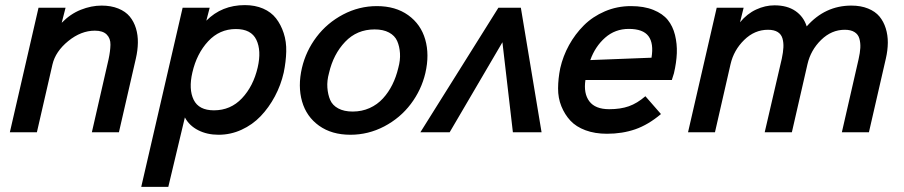

<svg xmlns="http://www.w3.org/2000/svg" viewBox="-20 -518 3541 752"><path d="M18.6 0 130.9 -487.8H236.8L221.7 -428.7Q255.4 -463.4 296.4 -479.7Q337.4 -496.1 377.9 -496.1Q415 -496.1 443.4 -484.6Q471.7 -473.1 488 -453.4Q504.4 -433.6 512.5 -407Q520.5 -380.4 520 -350.6Q519.5 -320.8 512.2 -289.1L445.8 0H339.8L405.3 -286.1Q412.1 -317.9 412.6 -342.8Q413.1 -367.7 397.9 -382.8Q382.8 -397.9 351.6 -397.9Q297.4 -397.9 247.3 -357.2Q197.3 -316.4 185.5 -265.6L124.5 0Z M533.2 213.9 695.3 -487.8H801.3L788.1 -437Q848.6 -498 939 -498Q979 -498 1010.5 -484.4Q1042 -470.7 1061 -446.3Q1080.1 -421.9 1091.1 -388.4Q1102.1 -355 1101.1 -315.9Q1100.1 -276.9 1091.3 -233.9Q1080.1 -184.6 1056.6 -140.6Q1033.2 -96.7 1001 -63Q968.8 -29.3 926 -9.8Q883.3 9.8 835.9 9.8Q791 9.8 756.1 -8.1Q721.2 -25.9 704.1 -58.1L639.2 213.9ZM817.9 -85.9Q883.3 -85.9 927.7 -133.1Q972.2 -180.2 989.3 -253.9Q1004.4 -319.8 984.1 -362.1Q963.9 -404.3 903.8 -404.3Q839.8 -404.3 795.2 -356.2Q750.5 -308.1 733.4 -233.9Q718.3 -168.5 738.5 -127.2Q758.8 -85.9 817.9 -85.9Z M1352.5 9.8Q1279.3 9.8 1229.7 -25.6Q1180.2 -61 1163.1 -120.6Q1146 -180.2 1162.6 -252Q1178.2 -318.4 1219.7 -373.3Q1261.2 -428.2 1323.7 -461.2Q1386.2 -494.1 1456.1 -494.1Q1529.3 -494.1 1578.9 -458.5Q1628.4 -422.9 1645.5 -363.3Q1662.6 -303.7 1646 -231.9Q1630.4 -165.5 1588.9 -110.6Q1547.4 -55.7 1484.9 -22.9Q1422.4 9.8 1352.5 9.8ZM1361.3 -81.1Q1397 -81.1 1427.5 -94.7Q1458 -108.4 1480 -132.6Q1502 -156.7 1516.8 -186.8Q1531.7 -216.8 1540 -252Q1548.3 -282.2 1546.6 -309.3Q1544.9 -336.4 1535.6 -357.4Q1526.4 -378.4 1503.7 -390.6Q1481 -402.8 1447.3 -402.8Q1377.9 -402.8 1331.8 -354.2Q1285.6 -305.7 1268.6 -231.9Q1260.3 -202.1 1262.2 -174.8Q1264.2 -147.5 1273.2 -126.5Q1282.2 -105.5 1304.9 -93.3Q1327.6 -81.1 1361.3 -81.1Z M1626.5 0 1932.1 -487.8H2020L2101.1 0H1988.8L1947.8 -352.5L1741.2 0Z M2357.4 5.9Q2310.1 5.9 2273.2 -7.8Q2236.3 -21.5 2214.1 -45.4Q2191.9 -69.3 2178.7 -101.8Q2165.5 -134.3 2165.8 -172.1Q2166 -210 2174.3 -251Q2185.1 -298.3 2208.7 -341.3Q2232.4 -384.3 2266.8 -418.7Q2301.3 -453.1 2349.1 -473.6Q2397 -494.1 2451.2 -494.1Q2502.4 -494.1 2539.1 -479.2Q2575.7 -464.4 2595.5 -439.9Q2615.2 -415.5 2623.8 -380.9Q2632.3 -346.2 2630.9 -309.6Q2629.4 -272.9 2619.6 -231L2611.3 -204.6H2272.9Q2265.1 -151.9 2288.3 -121.1Q2311.5 -90.3 2366.2 -90.3Q2410.2 -90.3 2442.9 -101.8Q2475.6 -113.3 2507.8 -141.1L2568.8 -71.3Q2519 -29.3 2468.3 -11.7Q2417.5 5.9 2357.4 5.9ZM2292 -282.7 2531.7 -292Q2541 -348.1 2519.8 -376.5Q2498.5 -404.8 2442.9 -404.8Q2389.2 -404.8 2350.1 -370.4Q2311 -335.9 2292 -282.7Z M2674.8 0 2787.1 -487.8H2892.6L2878.4 -430.7Q2906.2 -464.4 2941.7 -480.7Q2977.1 -497.1 3013.2 -497.1Q3063 -497.1 3095.2 -475.1Q3127.4 -453.1 3139.6 -414.6Q3211.4 -496.1 3314.5 -496.1Q3351.6 -496.1 3379.9 -484.6Q3408.2 -473.1 3424.6 -453.4Q3440.9 -433.6 3449.2 -407Q3457.5 -380.4 3457.3 -350.6Q3457 -320.8 3449.7 -289.1L3383.3 0H3277.3L3342.8 -286.1Q3348.6 -311.5 3349.6 -330.8Q3350.6 -350.1 3345.9 -366.7Q3341.3 -383.3 3326.9 -392.3Q3312.5 -401.4 3288.6 -401.4Q3236.8 -401.4 3196 -361.6Q3155.3 -321.8 3142.6 -266.6L3081.5 0H2975.1L3042 -288.1Q3047.4 -313.5 3048.3 -332.3Q3049.3 -351.1 3044.7 -367.4Q3040 -383.8 3025.9 -392.6Q3011.7 -401.4 2987.8 -401.4Q2935.5 -401.4 2894.8 -361.6Q2854 -321.8 2841.3 -266.6L2780.3 0Z"/></svg>

Font: HK Grotesk SemiBold Italic
Style: Regular
Weight: 600
Italic angle: -13°
Designer: Alfredo Marco Pradil and Stefan Peev
Foundry: Hanken Design Co.
Version: Version 1.000;PS 001.000;hotconv 1.0.88;makeotf.lib2.5.64775